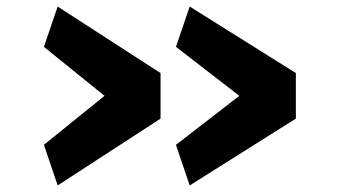

<svg xmlns="http://www.w3.org/2000/svg" viewBox="-20 -593 1035 586"><path d="M883 -231 559 -27 517 -151 710.5 -300.5 517 -450 559 -573 883 -370ZM470 -231 156 -27 114 -151 299 -300.5 114 -450 156 -573 470 -370Z"/></svg>

Font: Merriweather Sans Black
Style: Regular
Weight: 900
Designer: Eben Sorkin
Foundry: Eben Sorkin
Version: Version 1.008; ttfautohint (v1.7.19-72a1) -l 8 -r 50 -G 200 